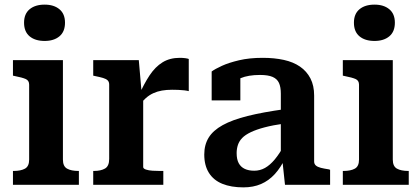

<svg xmlns="http://www.w3.org/2000/svg" viewBox="-20 -799 1813 830"><path d="M173 -622Q132 -622 108 -642Q84 -662 84 -701Q84 -739 108 -759Q132 -779 173 -779Q213 -779 237 -759Q261 -739 261 -701Q261 -662 237 -642Q213 -622 173 -622ZM252 -539V-109Q252 -80 270 -70Q288 -60 319 -60H321V0H36V-60H39Q70 -60 88 -70Q106 -80 106 -109V-433Q106 -451 91 -457.5Q76 -464 45 -470L36 -472V-539Z M796 -544V-405Q789 -407 776.5 -408.5Q764 -410 750.5 -410.5Q737 -411 724 -411Q700 -411 680 -407.5Q660 -404 642.5 -396Q625 -388 610 -374.5Q595 -361 580 -342L578 -382Q602 -436 626.5 -473Q651 -510 682.5 -529.5Q714 -549 757 -549Q770 -549 781 -547.5Q792 -546 796 -544ZM383 0V-60H386Q416 -60 434 -70.5Q452 -81 452 -112V-433Q452 -445 445.5 -451.5Q439 -458 425.5 -462Q412 -466 392 -470L383 -472V-539H580L593 -390L599 -394V-77Q599 -70 611 -66Q623 -62 639.5 -61Q656 -60 671 -60H686V0Z M1210 -327V-265Q1160 -258 1124 -248.5Q1088 -239 1064 -227.5Q1040 -216 1027 -202.5Q1014 -189 1008.5 -172.5Q1003 -156 1003 -137Q1003 -110 1012 -93.5Q1021 -77 1038 -69Q1055 -61 1079 -61Q1104 -61 1125.5 -73Q1147 -85 1167.5 -109.5Q1188 -134 1209 -172L1214 -117Q1194 -75 1168 -46.5Q1142 -18 1108.5 -3.5Q1075 11 1032 11Q979 11 941 -4.5Q903 -20 883 -52Q863 -84 863 -131Q863 -173 882 -204Q901 -235 942.5 -258Q984 -281 1050 -297.5Q1116 -314 1210 -327ZM1212 0 1200 -112 1194 -113V-394Q1194 -423 1186 -440.5Q1178 -458 1158.5 -466.5Q1139 -475 1104 -475Q1053 -475 1020 -461Q987 -447 973 -431Q968 -437 969 -445.5Q970 -454 976 -461.5Q982 -469 993 -474.5Q1004 -480 1019 -481V-365H895V-490Q910 -501 939.5 -514.5Q969 -528 1013.5 -538.5Q1058 -549 1116 -549Q1166 -549 1207 -540Q1248 -531 1277 -511Q1306 -491 1322 -460Q1338 -429 1338 -386V-101Q1338 -90 1345.5 -83.5Q1353 -77 1367 -73.5Q1381 -70 1401 -67L1407 -65V0Z M1599 -622Q1558 -622 1534 -642Q1510 -662 1510 -701Q1510 -739 1534 -759Q1558 -779 1599 -779Q1639 -779 1663 -759Q1687 -739 1687 -701Q1687 -662 1663 -642Q1639 -622 1599 -622ZM1678 -539V-109Q1678 -80 1696 -70Q1714 -60 1745 -60H1747V0H1462V-60H1465Q1496 -60 1514 -70Q1532 -80 1532 -109V-433Q1532 -451 1517 -457.5Q1502 -464 1471 -470L1462 -472V-539Z"/></svg>

Font: Roboto Serif SemiBold
Style: Regular
Weight: 600
Designer: Greg Gazdowicz
Foundry: Commercial Type
Version: Version 1.008